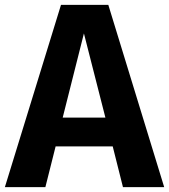

<svg xmlns="http://www.w3.org/2000/svg" viewBox="-30 -767 693 787"><path d="M474 0H643L414 -747H220L-10 0H156L198 -167H432ZM227 -285 314 -630 402 -285Z"/></svg>

Font: Glow Sans SC Normal
Style: Bold
Weight: 700
Designer: Ryoko NISHIZUKA (kana, bopomofo & ideographs); Paul D. Hunt (Latin, Greek & Cyrillic); Sandoll Communications, Soo-young
Version: Version 0.93